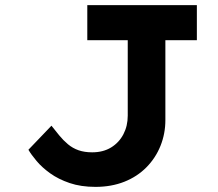

<svg xmlns="http://www.w3.org/2000/svg" viewBox="-20 -720 851 750"><path d="M353 10Q296 10 252 -5Q208 -20 176 -43Q144 -66 123 -91Q102 -116 91 -135L181 -229Q196 -210 211.5 -191Q227 -172 245.5 -156.5Q264 -141 287 -133Q310 -125 340 -125Q383 -125 414 -144Q445 -163 462 -195.5Q479 -228 479 -268V-563H321V-700H749V-563H626V-251Q626 -198 607 -150.5Q588 -103 552 -66.5Q516 -30 465.5 -10Q415 10 353 10Z"/></svg>

Font: Lexend Mega SemiBold
Style: Regular
Weight: 600
Designer: Bonnie Shaver-Troup, Thomas Jockin
Foundry: Lexend
Version: Version 1.007